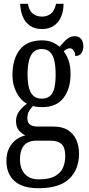

<svg xmlns="http://www.w3.org/2000/svg" viewBox="-20 -760 470 1018"><path d="M184 238Q99 238 56.5 199.5Q14 161 14 93Q14 54 28 26Q42 -2 65 -19Q88 -36 114 -42Q96 -51 80.5 -68.5Q65 -86 65 -118Q65 -148 82 -170.5Q99 -193 123 -210Q88 -229 67 -270.5Q46 -312 46 -361Q46 -447 85 -496.5Q124 -546 203 -546Q233 -546 256 -536.5Q279 -527 296 -512Q304 -520 315 -533.5Q326 -547 341.5 -557.5Q357 -568 376 -568Q399 -568 410.5 -552.5Q422 -537 422 -516Q422 -495 412 -479Q402 -463 379 -463Q379 -480 370.5 -492Q362 -504 351 -504Q341 -504 333.5 -499.5Q326 -495 318 -488Q333 -468 343.5 -440Q354 -412 354 -366Q354 -290 317 -241Q280 -192 203 -192Q193 -192 178 -193.5Q163 -195 155 -198Q145 -188 135 -172.5Q125 -157 125 -134Q125 -109 139.5 -99Q154 -89 179 -89H262Q311 -89 341 -69.5Q371 -50 385 -17.5Q399 15 399 54Q399 139 346.5 188.5Q294 238 184 238ZM186 191Q240 191 270.5 174.5Q301 158 313.5 130Q326 102 326 68Q326 22 306.5 4Q287 -14 250 -14H168Q148 -14 129 -5.5Q110 3 98 25Q86 47 86 86Q86 116 96.5 139.5Q107 163 129 177Q151 191 186 191ZM201 -237Q228 -237 244.5 -250.5Q261 -264 268 -292.5Q275 -321 275 -365Q275 -411 267.5 -441Q260 -471 243.5 -485.5Q227 -500 200 -500Q175 -500 158.5 -485Q142 -470 134 -440Q126 -410 126 -364Q126 -300 144 -268.5Q162 -237 201 -237ZM202 -606Q164 -606 138.5 -624Q113 -642 100.5 -672.5Q88 -703 87 -740H128Q134 -704 154 -688Q174 -672 202 -672Q231 -672 250.5 -688Q270 -704 277 -740H317Q317 -703 304.5 -672.5Q292 -642 266.5 -624Q241 -606 202 -606Z"/></svg>

Font: Noto Serif Khmer ExtraCondensed
Style: Regular
Weight: 400
Width: 2
Designer: Danh Hong and the Monotype Design Team
Foundry: Monotype Imaging Inc.
Version: Version 2.004